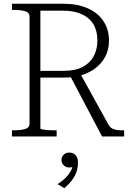

<svg xmlns="http://www.w3.org/2000/svg" viewBox="-20 -730 706 1027"><path d="M353 -328 526 0H644V-33H633Q615 -33 601.5 -35.5Q588 -38 578 -44Q568 -50 561 -62L406 -342ZM196 -43V-673H317Q376 -673 417.5 -654Q459 -635 480 -599.5Q501 -564 501 -513Q501 -467 481.5 -430Q462 -393 422 -372Q382 -351 319 -351H182V-315H319Q332 -315 344 -315.5Q356 -316 367.5 -317.5Q379 -319 390 -321Q442 -332 481 -358.5Q520 -385 541.5 -424Q563 -463 563 -513Q563 -573 533 -617.5Q503 -662 448.5 -686Q394 -710 319 -710H44V-677H55Q91 -677 114.5 -670Q138 -663 138 -641V-69Q138 -47 114.5 -40Q91 -33 55 -33H44V0H283V-33H273Q260 -33 246.5 -33.5Q233 -34 221.5 -35.5Q210 -37 203 -38.5Q196 -40 196 -43ZM324 277 288 255Q312 240 329.5 222.5Q347 205 357.5 186.5Q368 168 368 152L380 150Q376 158 369 162Q362 166 352 166Q333 166 321 154.5Q309 143 309 126Q309 108 321 97Q333 86 350 86Q371 86 384 99.5Q397 113 397 140Q397 166 389 189.5Q381 213 364.5 234.5Q348 256 324 277Z"/></svg>

Font: Roboto Serif 36pt ExtraLight
Style: Regular
Weight: 250
Designer: Greg Gazdowicz
Foundry: Commercial Type
Version: Version 1.008